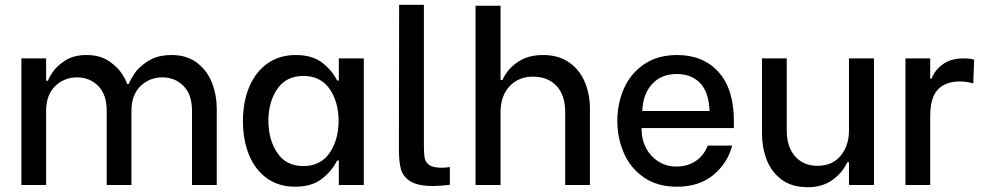

<svg xmlns="http://www.w3.org/2000/svg" viewBox="-20 -770 4084 799"><path d="M69 -527H172V-434H180Q183 -446 200 -471Q217 -496 252 -518.5Q287 -541 340 -541Q397 -541 434.5 -515Q472 -489 490 -459Q508 -429 508 -421H516Q521 -435 538.5 -462.5Q556 -490 595.5 -515.5Q635 -541 694 -541Q759 -541 801.5 -507.5Q844 -474 863 -423.5Q882 -373 882 -319V0H779V-309Q779 -377 743.5 -412.5Q708 -448 656 -448Q602 -448 564.5 -411.5Q527 -375 527 -309V0H424V-309Q424 -377 388.5 -412.5Q353 -448 301 -448Q247 -448 209.5 -411.5Q172 -375 172 -309V0H69Z M991 -266Q991 -346 1017 -408Q1043 -470 1092.5 -505.5Q1142 -541 1211 -541Q1280 -541 1321 -509Q1362 -477 1383 -435H1390V-527H1494V0H1390V-102H1383Q1361 -58 1319 -25.5Q1277 7 1208 7Q1140 7 1091 -28Q1042 -63 1016.5 -125Q991 -187 991 -266ZM1134 -134Q1170 -79 1243 -79Q1314 -79 1351.5 -133.5Q1389 -188 1389 -267Q1389 -346 1351.5 -400Q1314 -454 1243 -454Q1171 -454 1134 -400Q1097 -346 1097 -268Q1097 -188 1134 -134Z M1640 -149 1641 -750H1744V-167Q1744 -130 1747.5 -112Q1751 -94 1767 -83Q1783 -72 1818 -72Q1837 -72 1852 -75V-1Q1810 4 1782 4Q1718 4 1687 -16Q1656 -36 1648 -67.5Q1640 -99 1640 -149Z M1959 -746H2063V-437H2071Q2090 -481 2133 -511Q2176 -541 2239 -541Q2307 -541 2351 -508.5Q2395 -476 2415 -425.5Q2435 -375 2435 -318V0H2332V-303Q2332 -375 2295.5 -413Q2259 -451 2198 -451Q2138 -451 2100.5 -411Q2063 -371 2063 -303V0H1959Z M2549 -267Q2549 -338 2576 -400.5Q2603 -463 2659.5 -502Q2716 -541 2798 -541Q2906 -541 2970 -470.5Q3034 -400 3034 -266V-237H2650V-230Q2650 -190 2668 -155Q2686 -120 2719 -98.5Q2752 -77 2795 -77Q2842 -77 2876 -100.5Q2910 -124 2925 -164H3027Q3007 -90 2948 -41.5Q2889 7 2797 7Q2715 7 2659 -32Q2603 -71 2576 -133.5Q2549 -196 2549 -267ZM2653 -308H2933Q2929 -389 2892.5 -425.5Q2856 -462 2796 -462Q2732 -462 2693.5 -420Q2655 -378 2653 -308Z M3151 -527H3254V-228Q3254 -158 3289 -119Q3324 -80 3382 -80Q3443 -80 3478 -121.5Q3513 -163 3513 -228V-527H3617V0H3513V-95H3506Q3486 -51 3444 -21Q3402 9 3342 9Q3274 9 3231.5 -23.5Q3189 -56 3170 -106.5Q3151 -157 3151 -213Z M3748 -527H3851V-443H3857Q3870 -478 3903.5 -502.5Q3937 -527 3990 -527Q4004 -527 4014 -526Q4024 -525 4034 -521L4030 -423Q4003 -431 3974 -431Q3915 -431 3883 -397.5Q3851 -364 3851 -287V0H3748Z"/></svg>

Font: Lopes Sans Medium
Style: Regular
Weight: 500
Designer: Gabriel Lam, Diego Maldonado
Foundry: TypeRant, Foresti Design
Version: Version 4.000